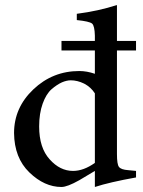

<svg xmlns="http://www.w3.org/2000/svg" viewBox="-20 -733 570 765"><path d="M522 -52V-26Q416 -7 358 12V-52L296 -15Q248 12 225 12Q157 12 97 -46Q37 -104 36 -203Q36 -304 113 -377Q190 -450 296 -450Q326 -450 358 -439V-532H225V-570H358V-591Q357 -630 347 -639Q336 -648 286 -653V-678Q372 -689 446 -713V-570H522V-532H446V-119Q446 -78 454 -68Q462 -57 491 -55ZM358 -84V-361Q342 -386 315 -400Q288 -413 262 -413Q246 -413 227 -405Q207 -396 186 -378Q164 -359 150 -320Q136 -281 136 -229Q136 -144 178 -98Q219 -52 271 -52Q313 -52 358 -84Z"/></svg>

Font: Shafarik
Style: Regular
Weight: 400
Version: Version 1.001; ttfautohint (v1.8.4.7-5d5b)